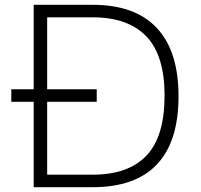

<svg xmlns="http://www.w3.org/2000/svg" viewBox="-20 -778 834 798"><path d="M27 0ZM722 -378Q722 -190 632.5 -95Q543 0 365 0H120V-355H27V-407H120V-758H365Q542 -758 632 -661.5Q722 -565 722 -378ZM664 -381Q664 -548 588 -627Q512 -706 365 -706H176V-407H382V-355H176V-52H365Q513 -52 588.5 -131Q664 -210 664 -381Z"/></svg>

Font: Biryani UltraLight
Style: Regular
Weight: 250
Designer: Dan Reynolds and Mathieu Réguer
Foundry: Dan Reynolds and Mathieu Réguer
Version: Version 1.003; ttfautohint (v1.1) -l 5 -r 5 -G 72 -x 0 -D la